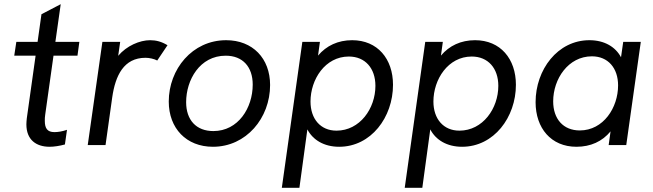

<svg xmlns="http://www.w3.org/2000/svg" viewBox="-20 -693 3118 917"><path d="M217 8C238 8 264 4 290 -3L300 -73C277 -65 256 -62 240 -62C206 -62 194 -80 194 -116C194 -125 194 -135 196 -146L235.5 -427H350L359 -493H244.5L270 -673L178 -625L159.5 -493H58L48 -427H150L108 -128C107 -118 106 -108 106 -99C106 -25 153 8 217 8Z M399 0H484L516 -228C531 -332 571 -417 675 -417C693 -417 716 -412 731 -404L780 -477C752 -494 726 -501 697 -501C647.5 -501 585 -474.5 544.5 -426.5L554 -493H469Z M997 8C1156 8 1270 -129 1270 -287C1270 -414 1187 -501 1060 -501C898 -501 786 -362 786 -208C786 -80 870 8 997 8ZM869 -205C869 -311 934 -427 1058 -427C1139 -427 1187 -374 1187 -289C1187 -178 1118 -67 999 -67C917 -67 869 -120 869 -205Z M1326 204H1410L1448 -75C1474 -25 1527 8 1600 8C1752 8 1857 -133 1857 -288C1857 -412 1783 -501 1662 -501C1594.5 -501 1539 -475 1499 -427.5L1508 -493H1424ZM1463 -208C1463 -314 1533 -423 1646 -423C1724 -423 1773 -367 1773 -283C1773 -175 1699 -69 1587 -69C1511 -69 1463 -125 1463 -208Z M1913 204H1997L2035 -75C2061 -25 2114 8 2187 8C2339 8 2444 -133 2444 -288C2444 -412 2370 -501 2249 -501C2181.5 -501 2126 -475 2086 -427.5L2095 -493H2011ZM2050 -208C2050 -314 2120 -423 2233 -423C2311 -423 2360 -367 2360 -283C2360 -175 2286 -69 2174 -69C2098 -69 2050 -125 2050 -208Z M2733 8C2801 8 2856.5 -17.5 2896 -65.5L2887 0H2971L3040.5 -493H2956.5L2946 -419.5C2920 -468.5 2867.5 -501 2795 -501C2643 -501 2538 -360 2538 -205C2538 -81 2612 8 2733 8ZM2622 -209C2622 -316 2694 -424 2807 -424C2884 -424 2932 -368 2932 -285C2932 -179 2862 -70 2749 -70C2670 -70 2622 -125 2622 -209Z"/></svg>

Font: HK Grotesk
Style: Italic
Weight: 400
Italic angle: -16°
Designer: Alfredo Marco Pradil
Foundry: Hanken Design Co.
Version: Version 3.001;FEAKit 1.0